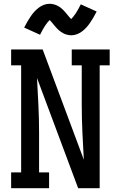

<svg xmlns="http://www.w3.org/2000/svg" viewBox="-20 -997 640 1017"><path d="M39 0V-84H92V-651H39V-735H206L424 -151Q420 -223 416.5 -295.5Q413 -368 413 -441V-651H360V-735H561V-651H508V0H394L176 -584Q180 -512 183.5 -439.5Q187 -367 187 -294V-84H240V0ZM357 -810Q350 -810 342.5 -811.5Q335 -813 328.5 -815Q322 -817 315 -821Q308 -825 302.5 -828.5Q297 -832 291 -837.5Q285 -843 280 -848.5Q275 -854 271 -858.5Q267 -863 261.5 -870Q256 -877 251 -882.5Q246 -888 243 -891Q231 -879 219 -861Q207 -843 192 -813L108 -851Q117 -869 126 -884Q135 -899 143.5 -911.5Q152 -924 161.5 -934.5Q171 -945 183.5 -955Q196 -965 211.5 -971Q227 -977 243 -977Q249 -977 255 -976Q261 -975 267 -973.5Q273 -972 278.5 -969.5Q284 -967 289.5 -964Q295 -961 299.5 -957.5Q304 -954 309 -949.5Q314 -945 318.5 -940.5Q323 -936 326.5 -931.5Q330 -927 333.5 -923Q337 -919 341 -914Q345 -909 349.5 -904Q354 -899 357 -896Q369 -908 381 -926Q393 -944 408 -974L492 -936Q483 -918 474 -903Q465 -888 456.5 -875.5Q448 -863 438.5 -852.5Q429 -842 416.5 -832Q404 -822 388.5 -816Q373 -810 357 -810Z"/></svg>

Font: Iosevka Curly Slab MdEx
Style: Regular
Weight: 500
Width: 7
Monospace: yes
Designer: Belleve Invis
Foundry: Belleve Invis
Version: Version 11.1.0; ttfautohint (v1.8.3)